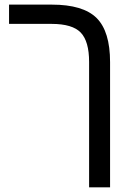

<svg xmlns="http://www.w3.org/2000/svg" viewBox="-20 -619 574 827"><path d="M454.1 -351.1V188H363.8V-352.1Q363.8 -440.9 327.9 -478.5Q292 -516.1 202.1 -516.1H19V-599.1H203.1Q337.9 -599.1 396 -541.5Q454.1 -483.9 454.1 -351.1Z"/></svg>

Font: Arimo Nerd Font
Style: Regular
Weight: 400
Designer: Steve Matteson
Foundry: Monotype Imaging Inc.
Version: Version 1.33;Nerd Fonts 3.2.1